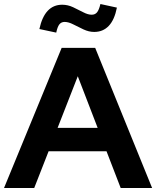

<svg xmlns="http://www.w3.org/2000/svg" viewBox="-24 -939 780 959"><path d="M-3.9 0 284 -700H451.4L735.8 0H578.8L508 -183.5H218.8L146.9 0ZM263.7 -300.3H463.8L364.5 -558.2ZM256.9 -776.1 172.7 -794Q199 -915.4 286.7 -915.4Q314.5 -915.4 341 -903Q367.6 -890.6 391.3 -878Q415 -865.5 433.9 -865.5Q450.9 -865.5 460.7 -877.4Q470.5 -889.3 477.5 -918.9L559.9 -901Q547.8 -839.6 519.1 -809.6Q490.5 -779.5 446.6 -779.5Q419.9 -779.5 393 -792.1Q366 -804.7 342.2 -817.1Q318.3 -829.5 298.8 -829.5Q282.2 -829.5 272.5 -817.3Q262.9 -805 256.9 -776.1Z"/></svg>

Font: Red Hat Display
Style: Regular
Weight: 300
Designer: Pentagram, MCKL
Foundry: Pentagram, MCKL
Version: Version 1.023